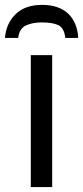

<svg xmlns="http://www.w3.org/2000/svg" viewBox="-46 -760 338 780"><path d="M166 -536.1H79.1V0H166ZM125 -740.2C79.6 -740.2 43.9 -728 18.1 -703.1C-7.8 -678.2 -22.5 -646 -25.9 -606H27.8C31.2 -631.8 42 -648.9 60.1 -657.2C78.1 -665 99.1 -668.9 123 -668.9C151.9 -668.9 174.3 -665.5 190.4 -658.2C206.5 -650.9 216.3 -633.3 219.2 -606H272C266.6 -688.5 218.3 -740.2 125 -740.2Z"/></svg>

Font: Avrile Sans
Style: Regular
Weight: 400
Designer: Monotype Design Team, Google (font), Stefan Peev (BGR Cyrillic), Cristiano Sobral (main changes)
Foundry: The Avrile Sans Project Authors
Version: Version 3.110